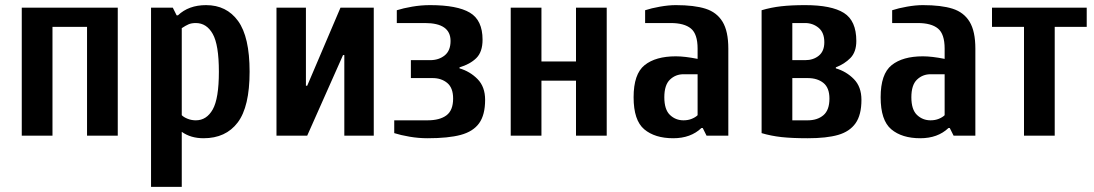

<svg xmlns="http://www.w3.org/2000/svg" viewBox="-20 -530 4275 750"><path d="M65 0V-500H440V0H320V-425H185V0Z M570 -500H655L670 -470H675Q717 -510 785 -510Q865 -510 910 -448Q955 -386 955 -250Q955 -113 908.5 -51.5Q862 10 775 10Q725 10 690 -15V200H570ZM835 -250Q835 -355 811 -397.5Q787 -440 745 -440Q728 -440 716.5 -435Q705 -430 690 -420V-80Q698 -72 713 -66Q728 -60 745 -60Q787 -60 811 -102.5Q835 -145 835 -250Z M1060 0V-500H1175V-195H1180L1310 -500H1440V0H1325V-315H1320L1180 0Z M1520 -10V-60H1650Q1698 -60 1724 -79.5Q1750 -99 1750 -145Q1750 -187 1727 -206Q1704 -225 1670 -225H1585V-295H1660Q1694 -295 1717 -313.5Q1740 -332 1740 -370Q1740 -440 1640 -440H1530V-490Q1555 -498 1590 -504Q1625 -510 1660 -510Q1766 -510 1815.5 -480.5Q1865 -451 1865 -375Q1865 -327 1840.5 -303Q1816 -279 1775 -267V-263Q1816 -251 1845.5 -221Q1875 -191 1875 -140Q1875 -81 1851.5 -48.5Q1828 -16 1779.5 -3Q1731 10 1650 10Q1615 10 1580 4Q1545 -2 1520 -10Z M1975 0V-500H2095V-290H2230V-500H2350V0H2230V-215H2095V0Z M2455 -150Q2455 -241 2498 -275.5Q2541 -310 2620 -310Q2655 -310 2705 -300V-340Q2705 -397 2679 -418.5Q2653 -440 2600 -440H2500V-490Q2524 -498 2558 -504Q2592 -510 2620 -510Q2692 -510 2736 -496Q2780 -482 2802.5 -445Q2825 -408 2825 -340V0H2740L2725 -30H2720Q2678 10 2610 10Q2538 10 2496.5 -25Q2455 -60 2455 -150ZM2705 -80V-240H2650Q2619 -240 2597 -219Q2575 -198 2575 -150Q2575 -102 2597 -81Q2619 -60 2650 -60Q2668 -60 2682.5 -66Q2697 -72 2705 -80Z M2955 -10V-490Q2992 -501 3031.5 -505.5Q3071 -510 3125 -510Q3228 -510 3276.5 -479.5Q3325 -449 3325 -370Q3325 -327 3302 -303.5Q3279 -280 3245 -267V-263Q3286 -251 3315.5 -221Q3345 -191 3345 -140Q3345 -81 3322 -48.5Q3299 -16 3254 -3Q3209 10 3135 10Q3074 10 3033 5.5Q2992 1 2955 -10ZM3125 -295Q3157 -295 3178.5 -312.5Q3200 -330 3200 -365Q3200 -403 3177.5 -421.5Q3155 -440 3125 -440H3075V-295ZM3135 -60Q3173 -60 3196.5 -80Q3220 -100 3220 -145Q3220 -187 3196.5 -206Q3173 -225 3135 -225H3075V-60Z M3420 -150Q3420 -241 3463 -275.5Q3506 -310 3585 -310Q3620 -310 3670 -300V-340Q3670 -397 3644 -418.5Q3618 -440 3565 -440H3465V-490Q3489 -498 3523 -504Q3557 -510 3585 -510Q3657 -510 3701 -496Q3745 -482 3767.5 -445Q3790 -408 3790 -340V0H3705L3690 -30H3685Q3643 10 3575 10Q3503 10 3461.5 -25Q3420 -60 3420 -150ZM3670 -80V-240H3615Q3584 -240 3562 -219Q3540 -198 3540 -150Q3540 -102 3562 -81Q3584 -60 3615 -60Q3633 -60 3647.5 -66Q3662 -72 3670 -80Z M3980 0V-425H3855V-500H4225V-425H4100V0Z"/></svg>

Font: Cuprum
Style: Bold
Weight: 700
Designer: Jovanny Lemonad
Foundry: Jovanny Lemonad
Version: Version 2.000